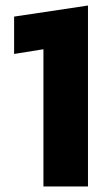

<svg xmlns="http://www.w3.org/2000/svg" viewBox="-20 -674 389 694"><path d="M137 0V-496L31 -479V-614L298 -654V0Z"/></svg>

Font: Kanit SemiBold
Style: Regular
Weight: 600
Designer: Katatrad Team
Foundry: CadsonDemak
Version: Version 2.000; ttfautohint (v1.8.3)